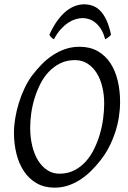

<svg xmlns="http://www.w3.org/2000/svg" viewBox="-20 -844 585 879"><path d="M457 -369.1Q457 -410.2 448.2 -446.5Q439.5 -482.9 422.4 -510Q405.3 -537.1 380.4 -553Q355.5 -568.8 323.2 -568.8Q286.1 -568.8 256.6 -554.4Q227.1 -540 204.1 -516.1Q181.2 -492.2 165 -460.4Q148.9 -428.7 138.4 -394.5Q127.9 -360.4 123 -325.4Q118.2 -290.5 118.2 -259.8Q118.2 -214.4 127.7 -175.5Q137.2 -136.7 154.8 -108.6Q172.4 -80.6 197 -64.7Q221.7 -48.8 252 -48.8Q289.6 -48.8 319.6 -64Q349.6 -79.1 372.3 -104.2Q395 -129.4 411.1 -162.4Q427.2 -195.3 437.5 -231Q447.8 -266.6 452.4 -302.5Q457 -338.4 457 -369.1ZM529.8 -377.9Q529.8 -343.3 524.2 -307.6Q518.6 -272 507.1 -237.3Q495.6 -202.6 478.8 -170.2Q461.9 -137.7 439.9 -109.9Q419.4 -83.5 396.2 -60.8Q373 -38.1 346.9 -21.2Q320.8 -4.4 291.7 5.4Q262.7 15.1 230 15.1Q183.1 15.1 148.2 -4.9Q113.3 -24.9 90.1 -59.3Q66.9 -93.8 55.4 -139.6Q43.9 -185.5 43.9 -236.8Q43.9 -267.6 49.6 -302Q55.2 -336.4 65.7 -370.8Q76.2 -405.3 91.3 -437.7Q106.4 -470.2 126 -497.1Q146.5 -524.4 170.2 -548.6Q193.8 -572.8 220.9 -590.8Q248 -608.9 278.8 -619.4Q309.6 -629.9 344.2 -629.9Q392.1 -629.9 427.2 -609.9Q462.4 -589.8 485.1 -555.4Q507.8 -521 518.8 -475.1Q529.8 -429.2 529.8 -377.9ZM206.1 -685.1Q224.1 -724.6 243.9 -751.2Q263.7 -777.8 284.2 -793.9Q304.7 -810.1 325.2 -817.1Q345.7 -824.2 365.2 -824.2Q386.7 -824.2 405.5 -817.1Q424.3 -810.1 439.9 -793.7Q455.6 -777.3 467.8 -750.7Q480 -724.1 488.3 -685.1Q481.4 -676.8 475.1 -672.4Q468.8 -668 461.4 -664.1Q454.6 -690.9 443.1 -709.5Q431.6 -728 417.7 -739.5Q403.8 -751 388.4 -756.1Q373 -761.2 359.4 -761.2Q343.8 -761.2 326.4 -756.1Q309.1 -751 291.7 -739.5Q274.4 -728 257.6 -709.5Q240.7 -690.9 227.1 -664.1Q220.2 -668 215.6 -671.9Q210.9 -675.8 206.1 -685.1Z"/></svg>

Font: Gentium Plus Viet
Style: Italic
Weight: 400
Italic angle: -8°
Designer: J. Victor Gaultney, Annie Olsen, Iska Routamaa, Becca Hirsbrunner
Foundry: SIL International
Version: Version 5.000